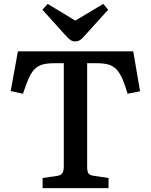

<svg xmlns="http://www.w3.org/2000/svg" viewBox="-20 -967 775 987"><path d="M199 0V-52L275 -63Q294 -66 301 -77.5Q308 -89 308 -113V-642H258Q223 -642 199.5 -635.5Q176 -629 158.5 -612Q141 -595 127.5 -564Q114 -533 98 -485L35 -499L72 -703H665L700 -498L636 -485Q622 -533 608 -564Q594 -595 577 -612Q560 -629 536.5 -635.5Q513 -642 479 -642H428V-110Q428 -86 434.5 -76Q441 -66 463 -63L538 -52V0ZM366 -754Q354 -754 343.5 -760.5Q333 -767 318 -784L198 -917L225 -947L367 -861L511 -947L536 -917L412 -780Q401 -767 390.5 -760.5Q380 -754 366 -754Z"/></svg>

Font: Literata 18pt Medium
Style: Regular
Weight: 500
Designer: Latin by Veronika Burian and Jose Scaglione. Greek by Irene Vlachou. Cyrillic by Vera Evstafieva.
Foundry: TypeTogether
Version: Version 3.103;gftools[0.9.29]